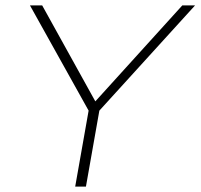

<svg xmlns="http://www.w3.org/2000/svg" viewBox="-20 -695 748 715"><path d="M260 0 310 -283 91.5 -675H137L335 -317.5L659 -675H706.5L350 -283L300 0Z"/></svg>

Font: Anybody ExtraExpanded ExtraLight
Style: Italic
Weight: 200
Width: 8
Italic angle: -10°
Designer: Tyler Finck
Foundry: Etcetera Type Company
Version: Version 1.010; ttfautohint (v1.8.3) -l 8 -r 50 -G 200 -x 14 